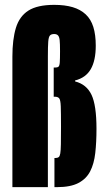

<svg xmlns="http://www.w3.org/2000/svg" viewBox="-20 -770 439 790"><path d="M31 0V-537Q31 -608 45.5 -655.5Q60 -703 97 -726.5Q134 -750 203 -750Q247 -750 279 -740.5Q311 -731 332.5 -711Q354 -691 364 -659Q374 -627 374 -582Q374 -521 353.5 -485.5Q333 -450 289 -439V-435Q336 -423 356.5 -380Q377 -337 377 -240Q377 -185 372 -140.5Q367 -96 351 -65Q335 -34 302.5 -17Q270 0 215 0H204V-120H209Q217 -120 221.5 -123.5Q226 -127 228 -138.5Q230 -150 230.5 -176.5Q231 -203 231 -249Q231 -307 230 -333Q229 -359 223.5 -365.5Q218 -372 206 -372H201V-492H206Q216 -492 220.5 -495.5Q225 -499 226 -513.5Q227 -528 227 -560Q227 -590 225.5 -604.5Q224 -619 218.5 -624.5Q213 -630 203 -630Q191 -630 185.5 -624Q180 -618 178.5 -598.5Q177 -579 177 -538V0Z"/></svg>

Font: Saira ExtraCondensed Black
Style: Regular
Weight: 900
Width: 2
Designer: Hector Gatti with collaboration of the Omnibus-Type team
Foundry: Omnibus-Type
Version: Version 1.101